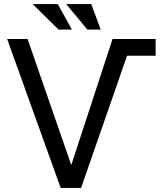

<svg xmlns="http://www.w3.org/2000/svg" viewBox="-20 -920 812 940"><path d="M377 0H277L15 -729H115L329 -112L531 -729Q531 -729 742 -729V-647H602ZM427 -900 473 -775H408L304 -900ZM263 -900 332 -775H267L140 -900Z"/></svg>

Font: ColatingCofangSans
Style: Regular
Weight: 400
Foundry: GNU
Version: Version 412.227;June 27, 2022;FontCreator 11.0.0.2412 32-bit